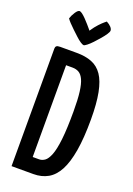

<svg xmlns="http://www.w3.org/2000/svg" viewBox="-171 -982 721 1044"><g transform="rotate(20 189.0 -459.5)"><path d="M40 0V-681Q40 -690 45.5 -695Q51 -700 67 -700H164Q213 -700 250 -685.5Q287 -671 311 -636Q335 -601 347 -539.5Q359 -478 359 -386Q359 -279 346.5 -205Q334 -131 310 -86Q286 -41 250 -20.5Q214 0 166 0ZM131 -86H168Q185 -86 200.5 -97Q216 -108 228.5 -139.5Q241 -171 248 -232.5Q255 -294 255 -395Q255 -464 249.5 -507Q244 -550 233 -574Q222 -598 206 -607.5Q190 -617 168 -617H131ZM183 -752Q177 -752 164 -760.5Q151 -769 135.5 -783.5Q120 -798 104 -813Q88 -828 76 -841Q64 -854 59 -862Q65 -881 77.5 -900Q90 -919 100 -919Q106 -919 116.5 -911Q127 -903 139 -890.5Q151 -878 162 -865.5Q173 -853 179.5 -845Q186 -837 186 -837Q204 -864 220.5 -881.5Q237 -899 247.5 -907.5Q258 -916 258 -916Q275 -907 284.5 -896.5Q294 -886 294 -876Q294 -869 284.5 -854.5Q275 -840 260 -822.5Q245 -805 229.5 -788.5Q214 -772 201 -762Q188 -752 183 -752Z"/></g></svg>

Font: Yanone Kaffeesatz Medium
Style: Regular
Weight: 500
Designer: Yanone (Cyrillic: Daniel Pouzeot, Huerta Tipografica, and Cyreal)
Foundry: Yanone
Version: Version 2.003